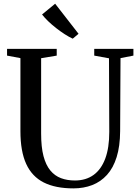

<svg xmlns="http://www.w3.org/2000/svg" viewBox="-20 -1006 751 1034"><path d="M375.5 8.5Q279 8.5 215.8 -23.2Q152.5 -55 121.2 -123Q90 -191 90 -299.5V-693L18 -706.5V-743H285.5V-706.5L201.5 -692.5V-287Q201.5 -214 214.2 -165.5Q227 -117 251 -88Q275 -59 308.5 -46.5Q342 -34 383.5 -34Q442.5 -34 483.8 -63.8Q525 -93.5 546.8 -151.8Q568.5 -210 568.5 -295.5L567 -692L487.5 -706.5V-743H698.5V-706.5L629 -693L627 -300Q626.5 -218.5 608.2 -160Q590 -101.5 556.2 -64.2Q522.5 -27 476.5 -9.2Q430.5 8.5 375.5 8.5ZM371 -798Q351.5 -807 328.2 -822Q305 -837 282 -855Q259 -873 239.2 -892Q219.5 -911 206.5 -928L277 -986L403 -824L372 -798Z"/></svg>

Font: Merriweather 72pt
Style: Regular
Weight: 400
Version: Version 2.100